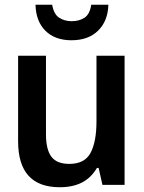

<svg xmlns="http://www.w3.org/2000/svg" viewBox="-20 -776 603 806"><path d="M231 10Q56 10 56 -183V-542H173V-212Q173 -149 195.5 -118.5Q218 -88 271 -88Q336 -88 360.5 -135Q385 -182 385 -266V-542H503V0H410L394 -71H387Q362 -29 323.5 -9.5Q285 10 231 10ZM280 -607Q211 -607 171 -646.5Q131 -686 129 -756H199Q206 -716 228.5 -701.5Q251 -687 281 -687Q312 -687 334.5 -701.5Q357 -716 363 -756H435Q433 -688 392 -647.5Q351 -607 280 -607Z"/></svg>

Font: Noto Sans Mono SemiCondensed SemiBold
Style: Regular
Weight: 600
Width: 4
Designer: Monotype Design Team
Foundry: Monotype Imaging Inc.
Version: Version 2.014; ttfautohint (v1.8.4.7-5d5b)